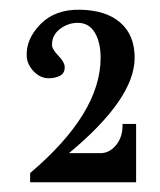

<svg xmlns="http://www.w3.org/2000/svg" viewBox="-20 -818 329 395"><path d="M35 -702Q33 -737 63 -768Q93 -799 145 -798Q198 -797 227.5 -771.5Q257 -746 257 -699Q257 -615 122 -503H189Q207 -504 220 -521Q233 -538 232 -563H260V-443H42V-462Q187 -585 187 -699Q187 -731 175 -751Q163 -771 140 -771Q120 -771 103.5 -758.5Q87 -746 87 -726Q87 -717 99.5 -704Q112 -691 113 -682Q114 -668 104 -662.5Q94 -657 80 -657Q63 -657 49.5 -671Q36 -685 35 -702Z"/></svg>

Font: GFS Didot
Style: Regular
Weight: 400
Designer: Takis Katsoulidis and George D. Matthiopoulos
Foundry: Takis Katsoulidis and George D. Matthiopoulos
Version: Version 1.0